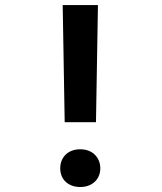

<svg xmlns="http://www.w3.org/2000/svg" viewBox="-20 -731 640 758"><path d="M358.9 -248.5H235.4L227.5 -710.9H366.7ZM217.8 -66.4Q217.8 -82.5 223.1 -96.2Q228.5 -109.9 238.8 -120.1Q249 -130.4 263.7 -136Q278.3 -141.6 296.9 -141.6Q314.9 -141.6 329.6 -136Q344.2 -130.4 354.5 -120.1Q364.7 -109.9 370.4 -96.2Q376 -82.5 376 -66.4Q376 -50.8 370.4 -37.1Q364.7 -23.4 354.5 -13.7Q344.2 -3.9 329.6 1.7Q314.9 7.3 296.9 7.3Q278.3 7.3 263.7 1.7Q249 -3.9 238.8 -13.7Q228.5 -23.4 223.1 -37.1Q217.8 -50.8 217.8 -66.4Z"/></svg>

Font: Roboto Mono
Style: Bold
Weight: 700
Designer: Google
Version: Version 2.000985; 2015; ttfautohint (v1.3)